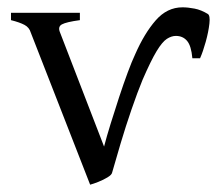

<svg xmlns="http://www.w3.org/2000/svg" viewBox="-20 -489 607 524"><path d="M226 15 64 -400Q60 -414 47 -421Q34 -428 10 -434V-454H198V-434Q161 -429 149 -422.5Q137 -416 144 -400L264 -89Q271 -116 282 -151.5Q293 -187 305 -223.5Q317 -260 328.5 -291Q340 -322 349 -341Q374 -398 405 -433.5Q436 -469 478 -469Q493 -469 511 -465.5Q529 -462 547 -451Q554 -447 551.5 -424.5Q549 -402 541.5 -375Q534 -348 526 -330H505Q502 -364 490.5 -377.5Q479 -391 460 -391Q448 -391 435.5 -383Q423 -375 407.5 -349.5Q392 -324 369 -271Q355 -237 339 -190.5Q323 -144 309 -97Q295 -50 286 -18Q285 -12 273.5 -5Q262 2 248 7.5Q234 13 226 15Z"/></svg>

Font: ChillKai
Style: Regular
Weight: 400
Designer: ChillType
Foundry: 寒蝉字型
Version: Version 2.000